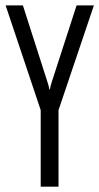

<svg xmlns="http://www.w3.org/2000/svg" viewBox="-20 -696 370 716"><path d="M173.8 -392.6 265.6 -675.8H330.1L198.2 -285.2V0H131.8V-285.2L1 -675.8H65.4L156.2 -392.6Q163.1 -372.1 164.1 -362.3H166Q167 -371.1 173.8 -392.6Z"/></svg>

Font: Vancouver Drive
Style: Regular
Weight: 400
Designer: Valery Zaveryaev
Foundry: Cyreal (www.cyreal.org)
Version: Version 1.06